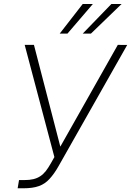

<svg xmlns="http://www.w3.org/2000/svg" viewBox="-20 -958 674 987"><path d="M70.7 9.9 77.8 -32.3H105.1Q132.1 -32.3 151.8 -37.1Q171.5 -41.9 187.1 -52.2Q202.8 -62.5 215.6 -78.8Q228.3 -95.2 241.1 -117.9L259.6 -150.6L106.9 -727.3H154.5L290.1 -204.2L585.6 -727.3L633.9 -726.9L280.9 -103.7Q269.5 -83.5 257.8 -67.1Q246.1 -50.8 234.7 -38.4Q223.4 -25.9 210 -16.7Q196.7 -7.5 180.4 -1.6Q164.1 4.3 144.2 7.1Q124.3 9.9 99.8 9.9ZM552.6 -937.5H605.1L447.4 -785.2H405.2ZM286.9 -785.2 405.2 -937.5H457.4L326.7 -785.2Z"/></svg>

Font: Inter P Extra Light
Style: Italic
Weight: 200
Italic angle: 9.39999°
Designer: Rasmus Andersson
Foundry: rsms
Version: Version 3.018;git-588b23468